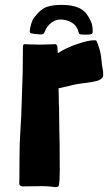

<svg xmlns="http://www.w3.org/2000/svg" viewBox="-20 -764 455 787"><path d="M151 -1 74 0Q59 0 59 -12Q59 -16 59.5 -39Q60 -62 60 -118Q60 -175 63.5 -228Q67 -281 67 -287L73 -468L74 -571Q74 -582 79 -583Q84 -583 101 -582Q118 -581 144 -581Q164 -581 183.5 -582Q203 -583 207 -583Q210 -583 212.5 -579.5Q215 -576 215 -574L217 -546Q251 -568 296.5 -583.5Q342 -599 366 -599Q372 -599 374 -598Q376 -597 378.5 -589.5Q381 -582 383 -577Q393 -552 396 -517Q397 -501 401 -480Q403 -471 403 -458Q403 -450 402 -449Q394 -437 378 -432.5Q362 -428 331 -424Q292 -420 264 -412L220 -402L221 -362Q221 -329 222 -328L223 -243Q225 -177 225 -63Q225 -19 221 -4Q221 3 205 3Q204 3 189.5 1Q175 -1 151 -1ZM302 -632Q296 -658 275 -671Q254 -684 227 -684Q207 -684 189.5 -670Q172 -656 166 -640Q162 -629 158 -625.5Q154 -622 142 -623Q117 -625 109.5 -627Q102 -629 102 -635Q102 -646 107.5 -665Q113 -684 123 -696Q147 -727 171.5 -735.5Q196 -744 233 -744Q274 -744 301.5 -732.5Q329 -721 345 -691Q355 -674 357.5 -661.5Q360 -649 360 -634Q360 -627 354.5 -624.5Q349 -622 331 -622Q312 -622 308 -623.5Q304 -625 302 -632Z"/></svg>

Font: Barriecito
Style: Regular
Weight: 400
Designer: Pablo Cosgaya & Sergio Jiménez
Foundry: Pablo Cosgaya & Sergio Jiménez
Version: Version 1.001